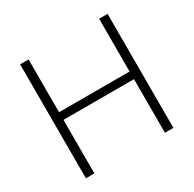

<svg xmlns="http://www.w3.org/2000/svg" viewBox="-154 -861 1029 1021"><g transform="rotate(-30 360.5 -350.0)"><path d="M92 0V-700H144V-376H577V-700H629V0H577V-329H144V0Z"/></g></svg>

Font: Red Hat Text Light
Style: Regular
Weight: 300
Designer: Pentagram, MCKL
Foundry: Pentagram, MCKL
Version: Version 1.023; ttfautohint (v1.8.3)